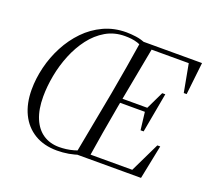

<svg xmlns="http://www.w3.org/2000/svg" viewBox="-120 -834 1083 999"><g transform="rotate(20 421.0 -335.0)"><path d="M417 -7Q384 5 352 10.5Q320 16 288 16Q215 16 163 -15.5Q111 -47 83.5 -104Q56 -161 56 -238Q56 -299 71.5 -362.5Q87 -426 117.5 -484Q148 -542 192 -587.5Q236 -633 293 -659.5Q350 -686 418 -686Q442 -686 472 -682Q502 -678 530 -665L524 -639Q506 -650 488.5 -655.5Q471 -661 454 -663Q437 -665 418 -665Q359 -665 312 -637.5Q265 -610 230 -564Q195 -518 171.5 -460.5Q148 -403 136.5 -341.5Q125 -280 125 -224Q125 -153 145.5 -104Q166 -55 203.5 -30Q241 -5 292 -5Q310 -5 330.5 -7.5Q351 -10 374 -16.5Q397 -23 421 -35ZM385 0 453 -361Q467 -438 480 -515.5Q493 -593 505 -670H576L508 -308Q494 -231 481 -154Q468 -77 456 0ZM413 0 417 -24H725L685 -12L770 -188H786L748 0ZM474 -330 478 -354H666L662 -330ZM532 -646 536 -670H842L822 -491H806L775 -658L812 -646ZM661 -232 649 -332 653 -352 701 -452H718L678 -232Z"/></g></svg>

Font: Source Serif 4 60pt
Style: Italic
Weight: 400
Italic angle: -12°
Version: Version 4.004;hotconv 1.0.116;makeotfexe 2.5.65601